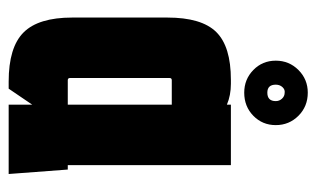

<svg xmlns="http://www.w3.org/2000/svg" viewBox="-160 -552 713 432"><g transform="rotate(90 196.0 -336.5)"><path d="M189 -530Q159 -530 138 -550.5Q117 -571 117 -601Q117 -631 138 -652Q159 -673 189 -673Q220 -673 241 -652Q262 -631 262 -601Q262 -571 241 -550.5Q220 -530 189 -530ZM189 -582Q208 -582 208 -601Q208 -609 202.5 -615Q197 -621 189 -621Q182 -622 176.5 -616Q171 -610 171 -601Q171 -582 189 -582ZM164 0Q87 0 53.5 -33.5Q20 -67 20 -143V-357Q20 -434 52.5 -467Q85 -500 160 -500H169Q195 -500 216 -491V-500H352V-133H362L372 0H216V-53L180 0ZM161 -367Q156 -367 156 -362V-138Q156 -133 161 -133H216V-367Z"/></g></svg>

Font: Karantina
Style: Bold
Weight: 700
Designer: Rony Koch
Foundry: Rony Koch
Version: Version 1.000; ttfautohint (v1.8.3)